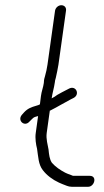

<svg xmlns="http://www.w3.org/2000/svg" viewBox="-20 -724 398 736"><path d="M191 -683 162 -476C161 -470 160 -463 158 -454L152 -430C149 -421 148 -413 148 -406C146 -390 139 -373 137 -356L133 -324C129 -322 125 -320 120 -319C99 -313 86 -308 72 -293L64 -284C45 -262 74 -236 93 -258L102 -267C109 -275 114 -276 126 -279L117 -214C114 -194 118 -169 122 -154C127 -122 127 -94 144 -72C159 -52 182 -35 206 -24L220 -18C232 -14 241 -8 255 -8H318C342 -8 354 -50 324 -50H261C259 -50 257 -51 255 -52C250 -54 245 -56 239 -58L230 -62C211 -72 193 -84 179 -100C170 -113 168 -131 166 -151C163 -169 156 -191 159 -214L171 -300C172 -300 173 -300 174 -301C202 -315 224 -329 251 -343L261 -348C288 -361 272 -397 246 -385L217 -370C211 -367 205 -363 199 -360C194 -356 185 -350 178 -347C181 -368 187 -386 190 -407C190 -412 192 -419 194 -426C197 -441 202 -461 204 -476L233 -683C235 -695 227 -704 215 -704C204 -704 193 -695 191 -683Z"/></svg>

Font: PolanStronk
Style: Ita
Weight: 500
Version: Version 1.0